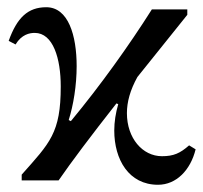

<svg xmlns="http://www.w3.org/2000/svg" viewBox="-20 -499 561 531"><path d="M142 0C178 -52 229 -120 302 -213L307 -211C300 -187 296 -162 296 -138C296 -58 336 12 417 12C468 12 507 -29 521 -86L503 -97C478 -75 460 -67 428 -67C374 -67 331 -117 331 -186C331 -217 340 -250 360 -286C400 -336 446 -393 498 -458V-473H400C336 -372 258 -263 176 -164L170 -167C183 -208 192 -263 192 -316C192 -401 169 -479 108 -479C57 -479 27 -450 4 -386L23 -376C40 -404 62 -408 76 -408C127 -408 148 -337 148 -260C148 -131 118 -104 40 -16V0Z"/></svg>

Font: STIX Two Text
Style: Regular
Weight: 400
Designer: Ross Mills, John Hudson & Paul Hanslow, Tiro Typeworks Ltd; with prior portions MicroPress Inc., and Coen Hoffman.
Foundry: Tiro Typeworks Ltd
Version: Version 2.13 b171